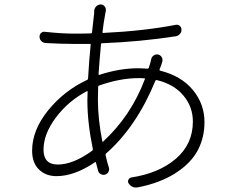

<svg xmlns="http://www.w3.org/2000/svg" viewBox="-20 -802 1040 855"><path d="M435.5 -172.9Q435.5 -168.9 439.5 -171.9Q563.5 -286.1 625 -449.2Q627 -453.1 622.1 -453.1Q614.3 -454.1 596.7 -454.1Q514.6 -454.1 420.9 -420.9Q417 -418.9 417 -415Q416 -395.5 416 -357.4Q416 -272.5 435.5 -172.9ZM237.3 -69.3Q305.7 -69.3 390.6 -130.9Q393.6 -132.8 393.6 -137.7Q369.1 -254.9 369.1 -355.5Q369.1 -379.9 370.1 -393.6Q370.1 -398.4 366.2 -395.5Q284.2 -352.5 229 -278.8Q173.8 -205.1 173.8 -135.7Q173.8 -69.3 237.3 -69.3ZM698.2 -512.7 690.4 -492.2Q689.5 -488.3 693.4 -487.3Q787.1 -463.9 838.9 -401.4Q890.6 -338.9 890.6 -257.8Q890.6 -188.5 859.9 -131.3Q829.1 -74.2 761.2 -30.8Q693.4 12.7 594.7 32.2Q589.8 33.2 585 33.2Q565.4 33.2 552.7 14.6Q547.9 6.8 551.8 -1.5Q555.7 -9.8 564.5 -11.7Q687.5 -30.3 763.2 -95.2Q838.9 -160.2 838.9 -260.7Q838.9 -326.2 796.9 -376.5Q754.9 -426.8 678.7 -445.3Q673.8 -446.3 671.9 -442.4Q587.9 -237.3 452.1 -118.2Q449.2 -115.2 450.2 -110.4Q456.1 -84 464.8 -55.7Q467.8 -45.9 462.9 -36.6Q458 -27.3 448.2 -24.4Q438.5 -21.5 429.2 -26.4Q419.9 -31.2 417 -41Q412.1 -57.6 407.2 -78.1Q406.2 -82 402.3 -79.1Q311.5 -17.6 231.4 -17.6Q183.6 -17.6 153.3 -47.4Q123 -77.1 123 -130.9Q123 -222.7 194.3 -310.5Q265.6 -398.4 368.2 -446.3Q372.1 -448.2 372.1 -452.1Q377 -538.1 383.8 -602.5Q383.8 -607.4 379.9 -606.4Q355.5 -606.4 307.6 -606.4Q255.9 -606.4 182.6 -610.4Q171.9 -611.3 164.1 -619.1Q156.2 -627 156.2 -637.7Q155.3 -648.4 163.1 -655.3Q170.9 -662.1 180.7 -660.2Q255.9 -652.3 307.6 -652.3Q359.4 -652.3 384.8 -653.3Q388.7 -653.3 389.6 -657.2Q398.4 -739.3 399.4 -743.2Q399.4 -749 399.4 -753.9Q400.4 -765.6 409.2 -774.4Q418 -782.2 428.7 -782.2Q429.7 -782.2 429.7 -782.2Q440.4 -781.2 446.8 -772.5Q453.1 -763.7 451.2 -752.9Q450.2 -748 449.2 -743.2Q440.4 -696.3 436.5 -659.2Q435.5 -655.3 440.4 -655.3Q621.1 -664.1 762.7 -691.4Q772.5 -693.4 780.3 -687Q788.1 -680.7 788.1 -670.9Q789.1 -660.2 781.7 -651.4Q774.4 -642.6 763.7 -640.6Q606.4 -616.2 434.6 -609.4Q429.7 -609.4 429.7 -604.5Q422.9 -532.2 418.9 -471.7Q418.9 -466.8 422.9 -468.8Q512.7 -498 594.7 -498Q610.4 -498 636.7 -496.1Q640.6 -496.1 642.6 -500Q644.5 -507.8 650.4 -525.4Q651.4 -531.2 653.3 -538.1Q655.3 -548.8 664.6 -555.2Q673.8 -561.5 684.6 -559.1Q695.3 -556.6 700.7 -546.4Q706.1 -536.1 702.1 -525.4Q700.2 -517.6 698.2 -512.7Z"/></svg>

Font: Gen Jyuu Gothic L Monospace Light
Style: Regular
Weight: 300
Designer: [Source Han Sans]
Ryoko NISHIZUKA  (kana & ideographs); Paul D. Hunt (Latin, Greek & Cyrillic); Wenlong ZHANG  (bopomofo
Version: Version 1.002.20150607